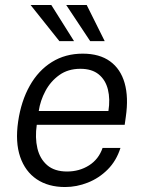

<svg xmlns="http://www.w3.org/2000/svg" viewBox="-20 -743 579 773"><path d="M242 10Q174.5 10 128 -21.2Q81.5 -52.5 61.2 -111.5Q41 -170.5 53 -253.5Q65 -336 99.8 -397.8Q134.5 -459.5 188.8 -493.2Q243 -527 313 -527Q380.5 -527 423 -496.2Q465.5 -465.5 481.8 -408.5Q498 -351.5 486.5 -272.5L482 -240.5H128Q120.5 -188.5 130.5 -146Q140.5 -103.5 170 -78Q199.5 -52.5 250 -52.5Q299.5 -52.5 338.5 -77.2Q377.5 -102 393 -147.5H465Q448.5 -95.5 413.5 -60.5Q378.5 -25.5 333.5 -7.8Q288.5 10 242 10ZM136 -296H416.5Q424 -344 414.5 -382.5Q405 -421 377.5 -443.5Q350 -466 303.5 -466Q254 -466 218.8 -440.8Q183.5 -415.5 162.8 -376.5Q142 -337.5 136 -296ZM219 -577.5 103 -723H186.5L278 -577.5ZM343 -577.5 246.5 -723H329L401.5 -577.5Z"/></svg>

Font: Public Sans Thin Light
Style: Italic
Weight: 300
Italic angle: -8°
Version: Version 2.001